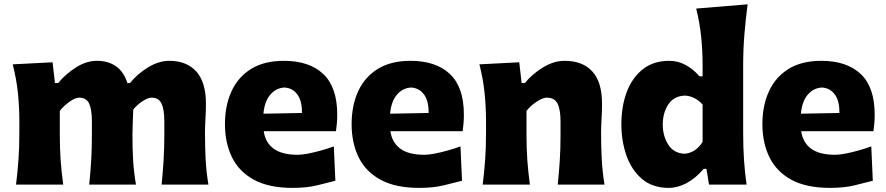

<svg xmlns="http://www.w3.org/2000/svg" viewBox="-20 -871 4181 906"><path d="M742.7 0Q748.5 -60.1 752 -115.7Q755.4 -171.4 755.4 -233.9V-297.9Q755.4 -354.5 742.2 -382.3Q729 -410.2 695.3 -410.2Q678.2 -410.2 653.1 -393.8Q627.9 -377.4 608.9 -354.5Q607.9 -325.2 606.4 -292Q605 -258.8 605 -231.9Q605 -165.5 608.4 -111.3Q611.8 -57.1 621.6 0H400.9Q407.2 -60.1 410.4 -115.7Q413.6 -171.4 413.6 -233.9V-297.9Q413.6 -354.5 400.6 -382.3Q387.7 -410.2 353.5 -410.2Q335.4 -410.2 308.3 -391.1Q281.2 -372.1 262.2 -347.7V-233.9Q262.2 -171.4 266.1 -115.7Q270 -60.1 278.3 0H55.7Q63 -60.1 67.1 -116.9Q71.3 -173.8 71.3 -244.6V-300.8Q71.3 -366.2 64.5 -432.4Q57.6 -498.5 40 -567.4L228 -577.1L239.3 -479.5H254.9Q290 -522.5 338.9 -553.2Q387.7 -584 437 -584Q490.7 -584 527.6 -558.1Q564.5 -532.2 581.1 -479H593.3Q629.4 -523.4 679.4 -553.7Q729.5 -584 778.8 -584Q860.8 -584 906.2 -533.7Q951.7 -483.4 951.7 -382.3Q951.7 -345.2 949.5 -310.1Q947.3 -274.9 947.3 -244.6Q947.3 -173.8 950.4 -116.9Q953.6 -60.1 963.4 0Z M1360.8 15.6Q1248.5 15.6 1178 -22.9Q1107.4 -61.5 1074.5 -129.4Q1041.5 -197.3 1041.5 -285.2Q1041.5 -372.6 1072.3 -439.9Q1103 -507.3 1164.8 -545.7Q1226.6 -584 1319.8 -584Q1439 -584 1505.1 -522Q1571.3 -460 1571.3 -330.1Q1571.3 -306.2 1569.6 -288.1Q1567.9 -270 1565.4 -252H1224.6Q1231.9 -198.7 1271 -169.7Q1310.1 -140.6 1385.3 -140.6Q1404.8 -140.6 1433.8 -146.2Q1462.9 -151.9 1495.1 -160.9Q1527.3 -169.9 1555.2 -180.2L1562.5 -18.1Q1526.9 -8.8 1477.1 3.4Q1427.2 15.6 1360.8 15.6ZM1404.8 -337.9Q1405.8 -394.5 1383.1 -425.3Q1360.4 -456.1 1321.8 -458Q1281.7 -455.6 1254.9 -423.6Q1228 -391.6 1223.1 -334.5Z M1958.5 15.6Q1846.2 15.6 1775.6 -22.9Q1705.1 -61.5 1672.1 -129.4Q1639.2 -197.3 1639.2 -285.2Q1639.2 -372.6 1669.9 -439.9Q1700.7 -507.3 1762.5 -545.7Q1824.2 -584 1917.5 -584Q2036.6 -584 2102.8 -522Q2168.9 -460 2168.9 -330.1Q2168.9 -306.2 2167.2 -288.1Q2165.5 -270 2163.1 -252H1822.3Q1829.6 -198.7 1868.7 -169.7Q1907.7 -140.6 1982.9 -140.6Q2002.4 -140.6 2031.5 -146.2Q2060.5 -151.9 2092.8 -160.9Q2125 -169.9 2152.8 -180.2L2160.2 -18.1Q2124.5 -8.8 2074.7 3.4Q2024.9 15.6 1958.5 15.6ZM2002.4 -337.9Q2003.4 -394.5 1980.7 -425.3Q1958 -456.1 1919.4 -458Q1879.4 -455.6 1852.5 -423.6Q1825.7 -391.6 1820.8 -334.5Z M2257.8 0Q2265.1 -60.1 2269.3 -116.9Q2273.4 -173.8 2273.4 -244.6V-300.8Q2273.4 -366.2 2266.6 -432.4Q2259.8 -498.5 2242.2 -567.4L2430.2 -577.1L2441.4 -479.5H2457Q2492.2 -522.5 2542.7 -553.2Q2593.3 -584 2644 -584Q2729.5 -584 2775.1 -533.7Q2820.8 -483.4 2820.8 -382.3Q2820.8 -345.2 2818.6 -310.1Q2816.4 -274.9 2816.4 -244.6Q2816.4 -173.8 2819.6 -116.9Q2822.8 -60.1 2832.5 0H2611.8Q2618.2 -60.1 2621.6 -115.7Q2625 -171.4 2625 -233.9V-297.9Q2625 -354.5 2610.8 -382.3Q2596.7 -410.2 2560.1 -410.2Q2541 -410.2 2512.2 -391.1Q2483.4 -372.1 2464.4 -347.7V-233.9Q2464.4 -171.4 2468.3 -115.7Q2472.2 -60.1 2480.5 0Z M3135.7 15.6Q3059.1 15.6 3009.5 -26.6Q2960 -68.8 2936 -137.2Q2912.1 -205.6 2912.1 -284.7Q2912.1 -369.1 2937.5 -436.8Q2962.9 -504.4 3013.2 -544.2Q3063.5 -584 3137.7 -584Q3179.7 -584 3216.1 -564Q3252.4 -543.9 3280.8 -510.7H3295.4V-560.5Q3295.4 -629.4 3288.8 -695.8Q3282.2 -762.2 3265.1 -830.6L3507.8 -850.6Q3499 -783.7 3492.9 -711.4Q3486.8 -639.2 3486.8 -560.5V-244.6Q3486.8 -173.8 3490.7 -116.9Q3494.6 -60.1 3502.9 0H3325.7L3313.5 -74.2H3300.3Q3262.7 -29.8 3220.2 -7.1Q3177.7 15.6 3135.7 15.6ZM3210.4 -145.5Q3262.7 -149.9 3295.4 -201.2V-377.4Q3278.3 -397.5 3255.9 -408.4Q3233.4 -419.4 3210.9 -419.9Q3159.2 -417.5 3133.3 -377.9Q3107.4 -338.4 3107.4 -282.7Q3107.4 -230 3133.1 -189Q3158.7 -147.9 3210.4 -145.5Z M3897 15.6Q3784.7 15.6 3714.1 -22.9Q3643.6 -61.5 3610.6 -129.4Q3577.6 -197.3 3577.6 -285.2Q3577.6 -372.6 3608.4 -439.9Q3639.2 -507.3 3700.9 -545.7Q3762.7 -584 3856 -584Q3975.1 -584 4041.3 -522Q4107.4 -460 4107.4 -330.1Q4107.4 -306.2 4105.7 -288.1Q4104 -270 4101.6 -252H3760.7Q3768.1 -198.7 3807.1 -169.7Q3846.2 -140.6 3921.4 -140.6Q3940.9 -140.6 3970 -146.2Q3999 -151.9 4031.2 -160.9Q4063.5 -169.9 4091.3 -180.2L4098.6 -18.1Q4063 -8.8 4013.2 3.4Q3963.4 15.6 3897 15.6ZM3940.9 -337.9Q3941.9 -394.5 3919.2 -425.3Q3896.5 -456.1 3857.9 -458Q3817.9 -455.6 3791 -423.6Q3764.2 -391.6 3759.3 -334.5Z"/></svg>

Font: Pinar-FD ExtraBold
Style: Regular
Weight: 800
Designer: Amin Abedi
Version: Version 3.000